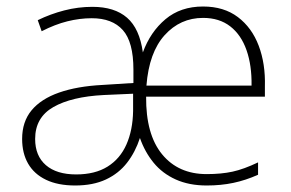

<svg xmlns="http://www.w3.org/2000/svg" viewBox="-20 -560 893 590"><path d="M604 -540Q668 -540 711 -507.5Q754 -475 775 -419.5Q796 -364 794 -294V-263H429Q428 -147 478 -86Q528 -25 615 -25Q660 -25 694.5 -32.5Q729 -40 773 -61V-23Q735 -6 697 2Q659 10 615 10Q561 10 520 -8.5Q479 -27 452 -60Q425 -93 410 -136Q396 -93 370.5 -60Q345 -27 305.5 -8.5Q266 10 211 10Q158 10 121.5 -7.5Q85 -25 66.5 -57Q48 -89 48 -133Q48 -186 77 -221Q106 -256 161.5 -275.5Q217 -295 295 -299L390 -305V-346Q390 -431 357.5 -467.5Q325 -504 262 -504Q225 -504 187 -494.5Q149 -485 108 -464L96 -498Q135 -517 177.5 -528Q220 -539 264 -539Q332 -539 370.5 -505.5Q409 -472 419 -399Q442 -462 488.5 -501Q535 -540 604 -540ZM299 -268Q200 -263 144 -231Q88 -199 88 -133Q88 -81 121 -52.5Q154 -24 214 -24Q272 -24 310.5 -48Q349 -72 368.5 -116Q388 -160 389 -219V-272ZM604 -505Q534 -505 486 -452Q438 -399 430 -297H753Q754 -359 737.5 -406Q721 -453 687.5 -479Q654 -505 604 -505Z"/></svg>

Font: Noto Sans Khmer ExtraLight
Style: Regular
Weight: 250
Version: Version 2.003